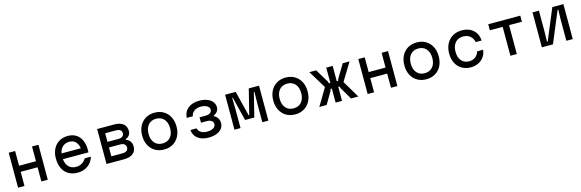

<svg xmlns="http://www.w3.org/2000/svg" viewBox="60 -1891 9630 3183"><g transform="rotate(-15 4875.0 -300.0)"><path d="M120 -600H230V-347H520V-600H630V0H520V-243H230V0H120Z M1335 -362 1298 -305Q1298 -406 1256 -461Q1214 -516 1138 -516Q1054 -516 1006 -459.5Q958 -403 958 -305Q958 -200 1006 -142Q1054 -84 1142 -84Q1197 -84 1240.5 -110Q1284 -136 1314 -184H1418Q1395 -94 1319.5 -39Q1244 16 1142 16Q1052 16 986 -22.5Q920 -61 885 -133.5Q850 -206 850 -305Q850 -398 886 -468.5Q922 -539 987 -577.5Q1052 -616 1138 -616Q1218 -616 1277.5 -579Q1337 -542 1368.5 -472Q1400 -402 1400 -307Q1400 -292 1398 -264H935V-362Z M1638 -600H1932Q2031 -600 2084.5 -556.5Q2138 -513 2138 -432Q2138 -392 2115 -361Q2092 -330 2052 -316V-304Q2097 -289 2122.5 -252.5Q2148 -216 2148 -168Q2148 -87 2093.5 -43.5Q2039 0 1938 0H1638ZM2038 -178Q2038 -215 2012 -234.5Q1986 -254 1938 -254H1748V-102H1938Q1986 -102 2012 -121.5Q2038 -141 2038 -178ZM2032 -424Q2032 -459 2006 -478.5Q1980 -498 1932 -498H1748V-350H1932Q1980 -350 2006 -369.5Q2032 -389 2032 -424Z M2330 -300Q2330 -394 2367 -465.5Q2404 -537 2470.5 -576.5Q2537 -616 2625 -616Q2713 -616 2779.5 -576.5Q2846 -537 2883 -465.5Q2920 -394 2920 -300Q2920 -206 2883 -134.5Q2846 -63 2779.5 -23.5Q2713 16 2625 16Q2537 16 2470.5 -23.5Q2404 -63 2367 -134.5Q2330 -206 2330 -300ZM2810 -300Q2810 -398 2760.5 -455Q2711 -512 2625 -512Q2539 -512 2489.5 -455Q2440 -398 2440 -300Q2440 -202 2489.5 -145Q2539 -88 2625 -88Q2711 -88 2760.5 -145Q2810 -202 2810 -300Z M3128 -184H3233Q3243 -138 3285.5 -112Q3328 -86 3390 -86Q3434 -86 3467 -97Q3500 -108 3518.5 -128.5Q3537 -149 3537 -176Q3537 -213 3508 -234.5Q3479 -256 3429 -256H3328V-348H3432Q3482 -348 3511 -369Q3540 -390 3540 -426Q3540 -451 3521.5 -471Q3503 -491 3469.5 -502.5Q3436 -514 3393 -514Q3325 -514 3280 -482Q3235 -450 3224 -394H3120Q3126 -497 3199 -556.5Q3272 -616 3393 -616Q3470 -616 3528.5 -593Q3587 -570 3618.5 -528.5Q3650 -487 3650 -434Q3650 -395 3626 -363.5Q3602 -332 3561 -316V-304Q3601 -288 3624.5 -250.5Q3648 -213 3648 -166Q3648 -112 3616 -70.5Q3584 -29 3525.5 -6.5Q3467 16 3390 16Q3274 16 3204 -37.5Q3134 -91 3128 -184Z M3834 -600H4016L4123 -170H4133L4240 -600H4416V0H4312V-300L4316 -520H4306L4204 -110H4046L3944 -520H3934L3938 -300V0H3834Z M4580 -300Q4580 -394 4617 -465.5Q4654 -537 4720.5 -576.5Q4787 -616 4875 -616Q4963 -616 5029.5 -576.5Q5096 -537 5133 -465.5Q5170 -394 5170 -300Q5170 -206 5133 -134.5Q5096 -63 5029.5 -23.5Q4963 16 4875 16Q4787 16 4720.5 -23.5Q4654 -63 4617 -134.5Q4580 -206 4580 -300ZM5060 -300Q5060 -398 5010.5 -455Q4961 -512 4875 -512Q4789 -512 4739.5 -455Q4690 -398 4690 -300Q4690 -202 4739.5 -145Q4789 -88 4875 -88Q4961 -88 5010.5 -145Q5060 -202 5060 -300Z M5712 -208 5702 -241H5670V-337H5704L5714 -370L5853 -600H5970L5784 -295L5960 0H5834ZM5466 -295 5280 -600H5397L5536 -370L5546 -337H5580V-241H5548L5538 -208L5416 0H5290ZM5570 -600H5680V0H5570Z M6120 -600H6230V-347H6520V-600H6630V0H6520V-243H6230V0H6120Z M6830 -300Q6830 -394 6867 -465.5Q6904 -537 6970.5 -576.5Q7037 -616 7125 -616Q7213 -616 7279.5 -576.5Q7346 -537 7383 -465.5Q7420 -394 7420 -300Q7420 -206 7383 -134.5Q7346 -63 7279.5 -23.5Q7213 16 7125 16Q7037 16 6970.5 -23.5Q6904 -63 6867 -134.5Q6830 -206 6830 -300ZM7310 -300Q7310 -398 7260.5 -455Q7211 -512 7125 -512Q7039 -512 6989.5 -455Q6940 -398 6940 -300Q6940 -202 6989.5 -145Q7039 -88 7125 -88Q7211 -88 7260.5 -145Q7310 -202 7310 -300Z M7598 -297Q7598 -392 7635.5 -464Q7673 -536 7741 -576Q7809 -616 7899 -616Q7979 -616 8040 -585Q8101 -554 8136 -498Q8171 -442 8174 -368H8073Q8059 -435 8012 -473.5Q7965 -512 7895 -512Q7807 -512 7757.5 -454.5Q7708 -397 7708 -297Q7708 -200 7756.5 -144Q7805 -88 7889 -88Q7950 -88 7994.5 -121.5Q8039 -155 8057 -214H8158Q8152 -146 8116 -94Q8080 -42 8020.5 -13Q7961 16 7889 16Q7802 16 7736 -23Q7670 -62 7634 -133Q7598 -204 7598 -297Z M8570 -496H8350V-600H8900V-496H8680V0H8570Z M9110 -600H9220V-240L9216 -68H9228L9450 -600H9640V0H9530V-360L9534 -532H9522L9300 0H9110Z"/></g></svg>

Font: Martian Mono Custom sWd Rg
Style: Regular
Weight: 400
Width: 6
Monospace: yes
Designer: Alex Havermale
Foundry: Evil Martians
Version: Version 1.000